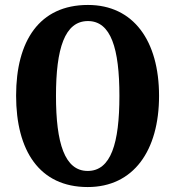

<svg xmlns="http://www.w3.org/2000/svg" viewBox="-20 -745 707 775"><path d="M334 10C519 10 622 -137 622 -358C622 -580 519 -725 335 -725C139 -725 45 -580 45 -359C45 -137 139 10 334 10ZM334 -55C241 -55 206 -167 206 -358C206 -549 241 -660 335 -660C428 -660 462 -549 462 -358C462 -167 428 -55 334 -55Z"/></svg>

Font: Noto Serif Armenian ExtraCondensed ExtraBold
Style: Regular
Weight: 800
Width: 2
Designer: Monotype Design Team
Foundry: Monotype Imaging Inc.
Version: Version 2.008